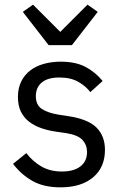

<svg xmlns="http://www.w3.org/2000/svg" viewBox="-20 -793 527 825"><path d="M36 0ZM240 12Q168 12 119.5 -15.5Q71 -43 36 -89L93 -135Q123 -97 160 -76.5Q197 -56 246 -56Q297 -56 325.5 -78Q354 -100 354 -140Q354 -170 334.5 -191.5Q315 -213 264 -221L223 -227Q187 -232 157 -242.5Q127 -253 104.5 -270.5Q82 -288 69.5 -314Q57 -340 57 -376Q57 -414 71 -442.5Q85 -471 109.5 -490Q134 -509 168 -518.5Q202 -528 241 -528Q304 -528 346.5 -506Q389 -484 421 -445L368 -397Q351 -421 318 -440.5Q285 -460 235 -460Q185 -460 159.5 -438.5Q134 -417 134 -380Q134 -342 159.5 -325Q185 -308 233 -300L273 -294Q359 -281 395 -244.5Q431 -208 431 -149Q431 -74 380 -31Q329 12 240 12ZM189 -599 78 -742 122 -773 239 -656 356 -773 400 -742 289 -599Z"/></svg>

Font: Aneliza
Style: Regular
Weight: 400
Designer: Mike Abbink, Paul van der Laan, Pieter van Rosmalen
Foundry: Bold Monday
Version: Version 3.001;September 8, 2019;FontCreator 11.5.0.2425 64-b